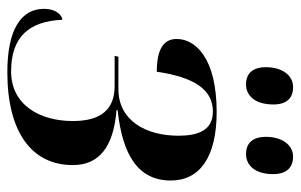

<svg xmlns="http://www.w3.org/2000/svg" viewBox="-164 -624 799 510"><g transform="rotate(90 235.0 -369.5)"><path d="M390 -624C417 -624 443 -645 443 -696C443 -733 424 -749 397 -749C364 -749 344 -718 344 -677C344 -640 362 -624 390 -624ZM205 -624C232 -624 258 -645 258 -697C258 -733 240 -749 212 -749C179 -749 159 -718 159 -677C159 -640 177 -624 205 -624ZM172 10C332 10 419 -55 419 -164C419 -233 372 -272 273 -280V-283C388 -295 460 -335 460 -424C460 -501 398 -546 278 -546C134 -546 84 -489 84 -440C84 -405 111 -387 171 -387C186 -488 219 -536 277 -536C327 -536 341 -496 341 -445C341 -358 301 -285 217 -285H131L129 -275H209C270 -275 302 -240 302 -164C302 -77 260 0 170 0C77 0 37 -49 33 -136C23 -136 4 -122 4 -87C4 -26 60 10 172 10Z"/></g></svg>

Font: Noto Serif Display SemiCondensed SemiBold
Style: Italic
Weight: 600
Width: 4
Italic angle: -12°
Designer: Monotype Design Team
Foundry: Monotype Imaging Inc.
Version: Version 2.009